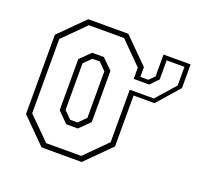

<svg xmlns="http://www.w3.org/2000/svg" viewBox="-100 -650 790 760"><g transform="rotate(20 295.0 -270.0)"><path d="M476 -510.5H590V-411L508.5 -317.5H420V-103L317 0H148L45 -103V-437L148 -540H317L420 -437V-396H453.5L476 -418.5ZM159.5 -22H307L398 -113V-334H499.5L570.5 -414.5V-493H495.5V-413L463.5 -379.5H398V-427L307 -518.5H158.5L67 -427V-114ZM208.5 -119.5 165 -163V-378L208 -420.5H257.5L300.5 -378V-162L257.5 -119.5ZM217 -141.5H248L278.5 -172V-368L248 -398.5H217L186.5 -368V-172Z"/></g></svg>

Font: Tourney Condensed ExtraLight
Style: Regular
Weight: 200
Width: 3
Designer: Tyler Finck
Foundry: Etcetera Type Co
Version: Version 1.010; ttfautohint (v1.8.3)